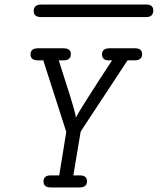

<svg xmlns="http://www.w3.org/2000/svg" viewBox="-20 -823 693 843"><path d="M128 -774Q128 -803 161 -803H623Q653 -803 653 -777Q653 -748 622 -748H161Q128 -748 128 -774ZM114 -584Q114 -611 147 -611H259Q291 -611 291 -585Q291 -558 258 -558H238L288 -401L302 -354L311 -321L313 -306Q324 -332 472 -558H459Q428 -558 428 -584Q428 -611 461 -611H573Q604 -611 604 -585Q604 -558 570 -558H540L343 -259L334 -244L302 -53H330Q362 -53 362 -27Q362 0 328 0H203Q171 0 171 -26Q171 -53 203 -53H240L271 -244L170 -558H147Q114 -558 114 -584Z"/></svg>

Font: CMU Typewriter Text
Style: LightOblique
Weight: 200
Italic angle: -9.46001°
Version: Version 0.7.0